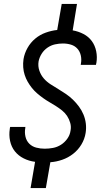

<svg xmlns="http://www.w3.org/2000/svg" viewBox="-20 -858 540 980"><path d="M136 102 159 -32Q128 -36 101 -49.5Q74 -63 56 -85.5Q38 -108 31.5 -138.5Q25 -169 30 -200Q30 -202 30.5 -205Q31 -208 32 -210H110Q109 -209 109 -207Q109 -205 109 -204Q105 -182 110 -160.5Q115 -139 129.5 -124.5Q144 -110 165 -104.5Q186 -99 208 -99Q229 -99 250.5 -103Q272 -107 291 -119Q310 -131 323.5 -150Q337 -169 340 -191Q344 -211 338.5 -230.5Q333 -250 322.5 -266Q312 -282 297 -294Q282 -306 265.5 -316.5Q249 -327 232.5 -336.5Q216 -346 200 -357.5Q184 -369 169.5 -381.5Q155 -394 143 -409Q131 -424 121.5 -440.5Q112 -457 106 -475.5Q100 -494 98.5 -514.5Q97 -535 100 -556Q105 -586 120.5 -613.5Q136 -641 160 -661Q184 -681 213.5 -691.5Q243 -702 272 -705L295 -838H373L351 -703Q380 -698 406 -684.5Q432 -671 448.5 -648.5Q465 -626 471 -596.5Q477 -567 472 -537Q471 -534 470.5 -531.5Q470 -529 470 -527H392Q392 -528 392.5 -529.5Q393 -531 393 -533Q397 -554 392.5 -574.5Q388 -595 375 -609.5Q362 -624 342.5 -630Q323 -636 301 -636Q281 -636 260.5 -631.5Q240 -627 222 -614.5Q204 -602 192.5 -583.5Q181 -565 177 -545Q173 -520 181 -497Q189 -474 204 -457Q219 -440 238.5 -427.5Q258 -415 278 -403Q298 -391 317 -378Q336 -365 352.5 -349Q369 -333 383 -314Q397 -295 406 -273.5Q415 -252 418 -228Q421 -204 417 -179Q412 -148 395.5 -120.5Q379 -93 353.5 -73Q328 -53 297.5 -42.5Q267 -32 237 -30L214 102Z"/></svg>

Font: iosevka_custom_sans_ss08
Style: Italic
Weight: 400
Italic angle: -10°
Designer: Belleve Invis
Foundry: Belleve Invis
Version: Version 10.3.0; ttfautohint (v1.8.3)